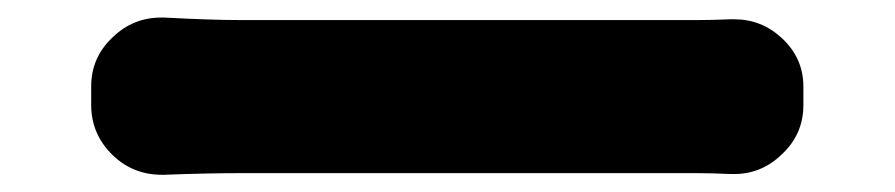

<svg xmlns="http://www.w3.org/2000/svg" viewBox="-20 -496 1040 223"><path d="M170.9 -293Q168.9 -293 168 -293Q134.8 -293 111.3 -315.4Q85.9 -339.8 85.9 -374V-395.5Q85.9 -429.7 111.3 -453.1Q134.8 -475.6 167 -475.6Q168.9 -475.6 170.9 -475.6Q225.6 -472.7 258.8 -472.7H790Q807.6 -472.7 828.1 -473.6Q830.1 -473.6 833 -473.6Q864.3 -473.6 887.7 -452.1Q913.1 -428.7 913.1 -395.5V-374Q913.1 -339.8 887.7 -316.4Q864.3 -293.9 833 -293.9Q830.1 -293.9 828.1 -293.9Q805.7 -294.9 790 -294.9H258.8Q219.7 -294.9 170.9 -293Z"/></svg>

Font: Gen Jyuu GothicX Heavy
Style: Bold
Weight: 900
Designer: [Source Han Sans]
Ryoko NISHIZUKA  (kana & ideographs); Paul D. Hunt (Latin, Greek & Cyrillic); Wenlong ZHANG  (bopomofo
Version: Version 1.002.20150607